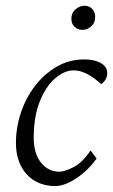

<svg xmlns="http://www.w3.org/2000/svg" viewBox="-20 -625 385 653"><path d="M230.5 -385.7Q199.2 -385.7 167.5 -358.4Q135.7 -331.1 115.2 -279.8Q94.7 -228.5 94.7 -156.2Q94.7 -102.5 119.6 -71.8Q144.5 -41 181.6 -41Q199.2 -41 229.5 -56.2Q259.8 -71.3 288.1 -113.3L308.6 -85.9Q278.3 -43.9 238.8 -18.1Q199.2 7.8 168 7.8Q128.9 7.8 98.6 -9.8Q68.4 -27.3 51.3 -60.5Q34.2 -93.8 34.2 -138.7Q34.2 -191.4 51.3 -242.2Q68.4 -293 99.6 -333.5Q130.9 -374 173.3 -398.4Q215.8 -422.9 266.6 -422.9Q300.8 -422.9 322.8 -410.6Q344.7 -398.4 344.7 -376Q344.7 -365.2 339.8 -356Q335 -346.7 324.2 -338.9Q299.8 -361.3 276.4 -373.5Q252.9 -385.7 230.5 -385.7ZM260.7 -523.4Q245.1 -523.4 233.9 -533.7Q222.7 -543.9 222.7 -561.5Q222.7 -581.1 236.8 -593.3Q251 -605.5 267.6 -605.5Q283.2 -605.5 293.5 -594.7Q303.7 -584 303.7 -567.4Q303.7 -546.9 290 -535.2Q276.4 -523.4 260.7 -523.4Z"/></svg>

Font: Crimson Pro ExtraLight
Style: Italic
Weight: 250
Italic angle: -12°
Designer: Jacques Le Bailly
Foundry: Baron von Fonthausen
Version: Version 1.003